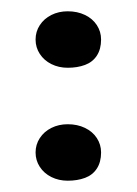

<svg xmlns="http://www.w3.org/2000/svg" viewBox="-20 -466 242 340"><path d="M100 -346Q84 -346 71 -352.5Q58 -359 50.5 -370.5Q43 -382 43 -396Q43 -410 50.5 -421.5Q58 -433 71 -439.5Q84 -446 100 -446Q117 -446 130.5 -439.5Q144 -433 151.5 -421.5Q159 -410 159 -396Q159 -379 151.5 -367.5Q144 -356 130.5 -351Q117 -346 100 -346ZM100 -146Q84 -146 71 -152.5Q58 -159 50.5 -170.5Q43 -182 43 -196Q43 -210 50.5 -221.5Q58 -233 71 -239.5Q84 -246 100 -246Q117 -246 130.5 -239.5Q144 -233 151.5 -221.5Q159 -210 159 -196Q159 -179 151.5 -167.5Q144 -156 130.5 -151Q117 -146 100 -146Z"/></svg>

Font: Sour Gummy
Style: Regular
Weight: 400
Designer: Stefie Justprince
Foundry: Eifetstype
Version: Version 1.000